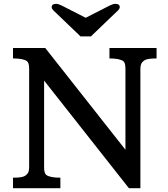

<svg xmlns="http://www.w3.org/2000/svg" viewBox="-20 -983 880 1003"><path d="M47.9 0ZM47.9 -54.7Q95.7 -54.7 109.9 -64Q124 -73.2 128.2 -83.7Q132.3 -94.2 132.3 -108.9V-623.5Q132.3 -655.3 120.6 -663.6Q101.1 -677.7 47.9 -677.7V-732.4H216.3L635.3 -200.7V-623.5Q635.3 -655.8 624 -663.6Q604.5 -677.7 551.8 -677.7V-732.4H797.9V-677.7Q750 -677.7 735.8 -668.5Q721.7 -659.2 717.5 -648.7Q713.4 -638.2 713.4 -623.5V0H653.3L210.4 -562V-108.9Q210.4 -77.1 222.2 -68.8Q241.7 -54.7 295.4 -54.7V0H47.9ZM582 -962.9Q605.5 -962.9 605.5 -945.8Q605.5 -938 598.1 -930.2L455.1 -793H400.4L257.3 -930.2Q250 -938 250 -945.8Q250 -962.9 273.4 -962.9Q286.1 -962.4 302.2 -954.1L427.7 -890.1L553.2 -954.1Q569.3 -962.4 582 -962.9Z"/></svg>

Font: Arbutus Slab
Style: Regular
Weight: 400
Designer: Karolina Lach
Foundry: Karolina Lach
Version: Version 1.001; ttfautohint (v0.92) -l 10 -r 16 -G 200 -x 7 -